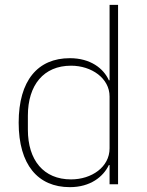

<svg xmlns="http://www.w3.org/2000/svg" viewBox="-20 -760 607 792"><path d="M432 0H467V-740H432V-429H429C407 -478 353 -520 268 -520C136 -520 57 -428 57 -254C57 -81 136 12 268 12C353 12 406 -31 429 -79H432ZM273 -20C160 -20 95 -99 95 -225V-283C95 -409 160 -489 273 -489C358 -489 432 -437 432 -362V-148C432 -71 358 -20 273 -20Z"/></svg>

Font: IBM Plex Thai ExtraLight
Style: Regular
Weight: 200
Designer: Mike Abbink, Paul van der Laan, Pieter van Rosmalen, Ben Mitchell, Mark Frömberg
Foundry: Bold Monday
Version: Version 1.0